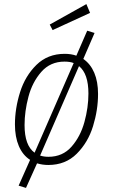

<svg xmlns="http://www.w3.org/2000/svg" viewBox="-20 -795 552 938"><path d="M459 -336Q459 -258 434.5 -178.5Q410 -99 355 -44Q300 11 216 11Q188 11 161 3L107 123L71 112L127 -14Q91 -37 72 -81.5Q53 -126 53 -187Q53 -265 78 -344.5Q103 -424 158 -478Q213 -532 296 -532Q328 -532 353 -523L406 -645L442 -634L387 -507Q422 -483 440.5 -439.5Q459 -396 459 -336ZM149 -49 340 -487Q322 -494 295 -494Q226 -494 182 -444Q138 -394 119 -322.5Q100 -251 100 -184Q100 -84 149 -49ZM412 -338Q412 -435 366 -472L176 -35Q194 -29 217 -29Q286 -29 329.5 -78.5Q373 -128 392.5 -199Q412 -270 412 -338ZM402 -775 420 -732 237 -648 223 -675Z"/></svg>

Font: Fira Sans Condensed ExtraLight
Style: Italic
Weight: 275
Width: 3
Italic angle: -8°
Designer: Carrois Corporate & Edenspiekermann AG
Foundry: Carrois Corporate GbR & Edenspiekermann AG
Version: Version 4.203